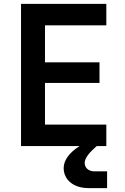

<svg xmlns="http://www.w3.org/2000/svg" viewBox="-20 -750 640 986"><path d="M465 130C434 130 415 111 415 87C415 66 432 40 466 10L477 0H526V-110H211V-324H491V-430H211V-620H526V-730H88V0H389C335 34 307 74 307 113C307 173 357 216 435 216H530V130Z"/></svg>

Font: Tekne LDO
Style: Bold
Weight: 700
Monospace: yes
Designer: Alessio Laiso, Mario Rullo, Paolo Rosset
Foundry: Alessio Laiso
Version: Version 1.000;hotconv 1.0.109;makeotfexe 2.5.65596